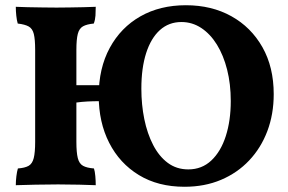

<svg xmlns="http://www.w3.org/2000/svg" viewBox="-20 -705 1101 734"><path d="M690.6 -685Q789 -685 864.5 -643Q940 -601 983.2 -524.7Q1026.4 -448.4 1026.4 -345.2Q1026.4 -268.4 1002.1 -204Q977.8 -139.6 932.7 -91.8Q887.6 -44 825 -17.5Q762.4 9 685.2 9Q584.4 9 510.9 -35.8Q437.4 -80.6 397.4 -159.1Q357.4 -237.6 357.4 -339Q357.4 -444.4 399.7 -522.2Q442 -600 516.8 -642.5Q591.6 -685 690.6 -685ZM346 -679Q346 -661.8 345 -645.7Q344 -629.6 338.6 -615Q311.6 -612.4 297.2 -604.3Q282.8 -596.2 277.4 -575.3Q272 -554.4 272 -514.2V-163Q272 -122.2 277.4 -100.7Q282.8 -79.2 297.5 -71.1Q312.2 -63 339.2 -61Q342.8 -50 344.4 -31.8Q346 -13.6 346 3Q320.8 2 282.9 1Q245 0 202.2 0Q159.4 0 115.6 1Q71.8 2 40.4 3Q40.4 -13 42.6 -31.2Q44.8 -49.4 48.4 -61Q75.4 -63 89.5 -71.1Q103.6 -79.2 109 -100.7Q114.4 -122.2 114.4 -163V-514.2Q114.4 -554.4 109.3 -575Q104.2 -595.6 89.8 -603.7Q75.4 -611.8 47.8 -615Q44.2 -627.2 42.3 -644.8Q40.4 -662.4 40.4 -679Q57.2 -678 85.3 -677.5Q113.4 -677 143.4 -676.5Q173.4 -676 196.2 -676Q219 -676 246.4 -676.5Q273.8 -677 299.9 -677.5Q326 -678 346 -679ZM376.6 -379.4V-318.4Q358.8 -318.4 336.6 -317.9Q314.4 -317.4 293 -315.5Q271.6 -313.6 256.2 -310V-379.4ZM673.6 -620.8Q625.6 -620.8 591.4 -590.1Q557.2 -559.4 538.8 -502.3Q520.4 -445.2 520.4 -366Q520.4 -304.8 531.7 -249.5Q543 -194.2 565.5 -150.7Q588 -107.2 621.5 -82.3Q655 -57.4 700 -57.4Q751.6 -57.4 787.9 -91.5Q824.2 -125.6 843.2 -184.8Q862.2 -244 862.2 -318.8Q862.2 -383.8 848.3 -438.7Q834.4 -493.6 809.3 -534.3Q784.2 -575 749.6 -597.9Q715 -620.8 673.6 -620.8Z"/></svg>

Font: Vollkorn
Style: Regular
Weight: 400
Designer: Friedrich Althausen
Foundry: Friedrich Althausen
Version: Version 4.104